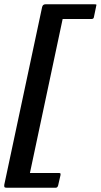

<svg xmlns="http://www.w3.org/2000/svg" viewBox="-51 -767 471 898"><path d="M221 100Q218 111 210 111H-20Q-28 111 -30 108Q-32 105 -31 97L146 -734Q149 -747 162 -747H388Q397 -747 399 -746Q401 -745 399 -739L388 -686Q387 -681 383.5 -679.5Q380 -678 375 -678H242L89 42H222Q229 42 231 43.5Q233 45 232 52Z"/></svg>

Font: Glory Thin SemiBold
Style: Italic
Weight: 600
Italic angle: -12°
Version: Version 1.011